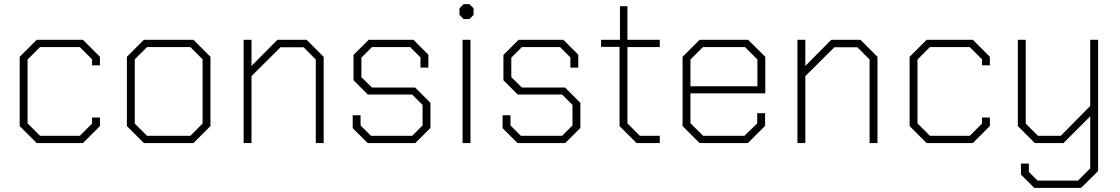

<svg xmlns="http://www.w3.org/2000/svg" viewBox="-20 -690 5401 926"><path d="M75 -82V-416L157 -498H380L462 -416V-375H424V-404L365 -463H173L113 -403V-95L173 -35H365L424 -94V-123H462V-82L380 0H157Z M592 -82V-416L674 -498H913L995 -416V-82L913 0H674ZM898 -35 957 -94V-404L898 -463H689L630 -404V-94L689 -35Z M1155 -498H1193V-372L1318 -498H1459L1541 -416V0H1503V-403L1444 -462H1333L1193 -323V0H1155Z M1681 -72V-134H1719V-85L1769 -35H1968L2018 -85V-184L1968 -234H1754L1685 -303V-425L1758 -498H1974L2046 -426V-364H2008V-413L1958 -463H1774L1723 -412V-318L1774 -268H1982L2056 -194V-73L1983 0H1753Z M2196 -618V-650L2216 -670H2244L2264 -650V-618L2244 -598H2216ZM2211 -498H2249V0H2211Z M2404 -72V-134H2442V-85L2492 -35H2691L2741 -85V-184L2691 -234H2477L2408 -303V-425L2481 -498H2697L2769 -426V-364H2731V-413L2681 -463H2497L2446 -412V-318L2497 -268H2705L2779 -194V-73L2706 0H2476Z M2968 -82V-464H2879V-498H2970V-660H3006V-498H3162V-463H3006V-95L3066 -35H3162V0H3050Z M3272 -82V-416L3354 -498H3588L3671 -416V-240H3310V-96L3371 -35H3570L3632 -95V-144H3670V-83L3587 0H3354ZM3633 -274V-403L3573 -463H3370L3310 -403V-274Z M3826 -498H3864V-372L3989 -498H4130L4212 -416V0H4174V-403L4115 -462H4004L3864 -323V0H3826Z M4367 -82V-416L4449 -498H4672L4754 -416V-375H4716V-404L4657 -463H4465L4405 -403V-95L4465 -35H4657L4716 -94V-123H4754V-82L4672 0H4449Z M5276 -498V135L5194 216H4968L4904 152V99H4942V139L4984 181H5179L5238 122V-129L5109 0H4971L4889 -82V-498H4927V-94L4986 -35H5096L5238 -179V-498Z"/></svg>

Font: Chakra Petch ExtraLight
Style: Regular
Weight: 275
Designer: Katatrad Aksorn Co.,Ltd.
Foundry: Cadson Demak Co.,Ltd.
Version: Version 1.000; ttfautohint (v1.6)